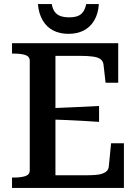

<svg xmlns="http://www.w3.org/2000/svg" viewBox="-20 -922 679 942"><path d="M588 -219V0H39V-51H50Q83 -51 104.5 -58Q126 -65 126 -87V-623Q126 -645 104.5 -652Q83 -659 50 -659H39V-710H560V-516H498L488 -604Q486 -622 473.5 -631.5Q461 -641 435.5 -644.5Q410 -648 371 -648H252V-62H392Q424 -62 446.5 -63.5Q469 -65 483.5 -70.5Q498 -76 505.5 -84.5Q513 -93 514 -107L525 -219ZM224 -391Q267 -393 307.5 -394.5Q348 -396 387.5 -398Q427 -400 466 -402V-324Q427 -327 387.5 -329Q348 -331 307.5 -333Q267 -335 224 -336ZM316 -756Q359 -756 391 -772.5Q423 -789 442.5 -822Q462 -855 465 -902H403Q398 -878 387.5 -863.5Q377 -849 360.5 -843Q344 -837 319 -837Q295 -837 277.5 -843Q260 -849 249 -863.5Q238 -878 234 -902H166Q170 -855 189.5 -822Q209 -789 241 -772.5Q273 -756 316 -756Z"/></svg>

Font: Roboto Serif 36pt Medium
Style: Regular
Weight: 500
Designer: Greg Gazdowicz
Foundry: Commercial Type
Version: Version 1.008